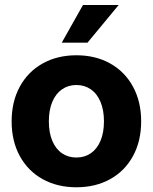

<svg xmlns="http://www.w3.org/2000/svg" viewBox="-20 -753 624 784"><path d="M27.5 -257.4Q27.5 -337.5 60.6 -398.7Q93.8 -460 153.9 -493.7Q214.1 -527.3 292 -527.3Q370.2 -527.3 430.2 -493.7Q490.2 -460 523.3 -398.7Q556.4 -337.5 556.4 -257.4Q556.4 -177.2 523.3 -116.2Q490.2 -55.2 430.2 -21.7Q370.2 11.7 292 11.7Q213.8 11.7 153.8 -21.7Q93.8 -55.2 60.6 -116.2Q27.5 -177.2 27.5 -257.4ZM404.5 -257.4Q404.5 -303.4 390.5 -336.9Q376.5 -370.4 351 -388.1Q325.5 -405.9 292 -405.9Q258.5 -405.9 233 -388.1Q207.5 -370.4 193.5 -337Q179.5 -303.6 179.5 -257.4Q179.5 -211.4 193.5 -178.1Q207.5 -144.8 232.9 -127.3Q258.3 -109.8 292 -109.8Q325.7 -109.8 351.1 -127.4Q376.5 -145 390.5 -178.3Q404.5 -211.6 404.5 -257.4ZM318.8 -732.5H464.5L337.3 -578.8H232.2Z"/></svg>

Font: Intratopia Thin
Style: Regular
Weight: 100
Designer: Rasmus Andersson
Foundry: rsms
Version: Version 3.000;Glyphs 3.2.3 (3260)